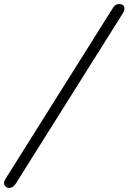

<svg xmlns="http://www.w3.org/2000/svg" viewBox="-26 -819 634 947"><path d="M-6 84Q-6 76 0 65L531 -780Q542 -799 561 -799Q575 -799 581.5 -793Q588 -787 588 -777Q588 -768 582 -757L51 88Q38 108 19 108Q13 108 7 105Q-6 98 -6 84Z"/></svg>

Font: Kodchasan Light
Style: Italic
Weight: 300
Italic angle: -10°
Version: Version 1.000; ttfautohint (v1.6)